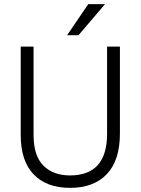

<svg xmlns="http://www.w3.org/2000/svg" viewBox="-20 -899 679 927"><path d="M559 -255Q559 -125 496 -58.5Q433 8 318 8Q205 8 142.5 -57Q80 -122 80 -247V-674H142V-248Q142 -147 189.5 -99.5Q237 -52 318 -52Q497 -52 497 -253V-674H559ZM359 -729H304L406 -879H487Z"/></svg>

Font: Hind Madurai Light
Style: Regular
Weight: 300
Designer: Jyotish Sonowal
Foundry: Indian Type Foundry
Version: Version 1.001;PS 1.0;hotconv 1.0.86;makeotf.lib2.5.63406; tt